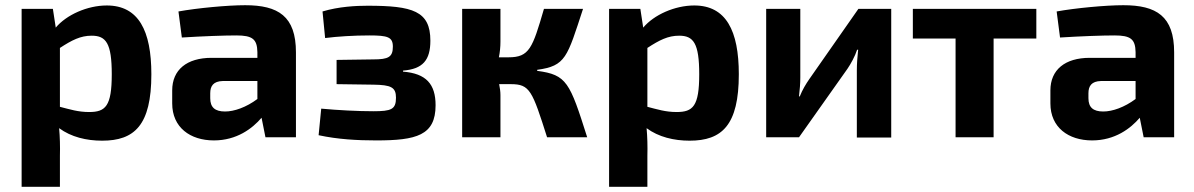

<svg xmlns="http://www.w3.org/2000/svg" viewBox="-20 -527 4585 737"><path d="M183 -493H63V190H210V71C211 35 210 -1 207 -35C253 -1 312 13 372 13C496 13 561 -46 561 -242C561 -409 512 -506 390 -506C315 -506 235 -470 194 -421ZM210 -343C256 -373 289 -390 332 -390C387 -390 409 -361 409 -242C409 -119 385 -97 322 -97C280 -97 249 -107 210 -117Z M678 -383C758 -388 840 -391 887 -391C949 -391 967 -377 968 -327V-305H792C697 -305 641 -259 641 -180V-130C641 -38 710 12 801 12C889 12 949 -34 984 -75L999 0H1116V-326C1116 -465 1048 -507 921 -507C853 -507 737 -496 665 -483ZM787 -169C787 -197 799 -215 835 -216H968V-147C925 -115 879 -99 844 -99C805 -99 787 -115 787 -150Z M1228 -381C1275 -387 1338 -391 1398 -391C1468 -391 1488 -385 1488 -348C1488 -308 1471 -299 1413 -299L1272 -297V-204L1414 -202C1481 -201 1500 -192 1500 -152C1500 -107 1482 -100 1413 -100C1353 -100 1278 -104 1213 -110L1203 -8C1277 8 1352 12 1424 12C1578 12 1652 -7 1652 -123C1652 -204 1616 -245 1527 -252V-256C1603 -262 1632 -296 1632 -371C1632 -485 1564 -505 1391 -505C1348 -505 1281 -502 1218 -483Z M2042 -259C2152 -274 2157 -307 2218 -493H2068C2024 -342 2012 -307 1932 -307H1895C1899 -327 1901 -347 1901 -367V-493H1754V0H1901V-162C1901 -175 1899 -189 1896 -204H1941C2014 -204 2023 -179 2080 0H2234C2167 -211 2156 -240 2042 -255Z M2438 -493H2318V190H2465V71C2466 35 2465 -1 2462 -35C2508 -1 2567 13 2627 13C2751 13 2816 -46 2816 -242C2816 -409 2767 -506 2645 -506C2570 -506 2490 -470 2449 -421ZM2465 -343C2511 -373 2544 -390 2587 -390C2642 -390 2664 -361 2664 -242C2664 -119 2640 -97 2577 -97C2535 -97 2504 -107 2465 -117Z M3401 1V-493H3275L3087 -224C3073 -204 3060 -182 3050 -157H3047C3050 -184 3052 -205 3052 -230V-493H2921V0H3047L3233 -263C3246 -282 3262 -311 3270 -336H3274C3271 -306 3269 -283 3269 -257V1Z M3958 -379V-493H3484V-379H3648V0H3794V-379Z M4049 -383C4129 -388 4211 -391 4258 -391C4320 -391 4338 -377 4339 -327V-305H4163C4068 -305 4012 -259 4012 -180V-130C4012 -38 4081 12 4172 12C4260 12 4320 -34 4355 -75L4370 0H4487V-326C4487 -465 4419 -507 4292 -507C4224 -507 4108 -496 4036 -483ZM4158 -169C4158 -197 4170 -215 4206 -216H4339V-147C4296 -115 4250 -99 4215 -99C4176 -99 4158 -115 4158 -150Z"/></svg>

Font: SnT
Style: Bold
Weight: 700
Designer: Natanael Gama
Version: Version 1.001;PS 001.001;hotconv 1.0.70;makeotf.lib2.5.58329